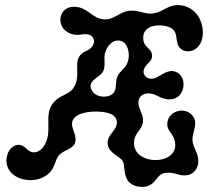

<svg xmlns="http://www.w3.org/2000/svg" viewBox="-20 -681 807 745"><path d="M284 -653C324 -645 341 -610 381 -606C421 -602 442 -634 480 -639C517 -644 542 -624 575 -629C615 -635 631 -664 677 -661C731 -657 768 -610 767 -552C766 -486 708 -467 680 -493C655 -517 677 -554 642 -573C612 -589 540 -589 536 -540C532 -496 568 -497 570 -467C572 -440 544 -434 538 -410C532 -386 555 -372 575 -376C596 -380 624 -409 651 -405C708 -397 704 -308 651 -297C612 -289 593 -314 565 -318C535 -322 517 -306 517 -283C517 -258 537 -237 535 -210C532 -174 500 -168 500 -126C500 -39 662 -39 660 -119C659 -163 629 -167 629 -199C629 -255 710 -273 734 -221C746 -195 724 -163 727 -134C730 -108 745 -93 749 -66C753 -36 738 -5 704 -1C673 3 659 -15 621 -10C593 -6 588 20 567 34C537 54 487 43 473 15C459 -13 465 -38 457 -54C446 -77 404 -83 398 -121C392 -159 440 -177 433 -212C427 -243 385 -248 351 -248C301 -248 250 -233 261 -188C265 -171 277 -151 272 -129C267 -105 231 -100 211 -81C190 -61 198 -20 149 6C97 34 15 12 6 -46C0 -83 22 -120 54 -119C78 -118 86 -91 110 -90C137 -89 160 -117 166 -156C172 -195 159 -241 181 -274C210 -318 250 -308 270 -348C290 -388 271 -428 285 -457C299 -486 325 -479 340 -504C352 -524 341 -545 319 -548C298 -551 285 -540 255 -550C190 -572 205 -669 284 -653ZM446 -523C412 -529 393 -496 387 -473C382 -452 391 -426 380 -404C370 -383 326 -371 332 -342C340 -303 394 -298 416 -316C436 -332 426 -362 435 -383C446 -409 468 -413 477 -445C485 -473 476 -518 446 -523Z"/></svg>

Font: PicNic
Style: Regular
Weight: 400
Designer: Mariel Nils
Foundry: Velvetyne Type Foundry
Version: Version 2.000;Glyphs 3.2.3 (3260)